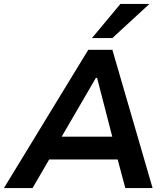

<svg xmlns="http://www.w3.org/2000/svg" viewBox="-38 -959 859 979"><path d="M-18 0 412 -705H535L740 0H601L548 -198L599 -146H177L243 -198L128 0ZM451 -562 259 -232 239 -262H574L542 -233L457 -562ZM431 -765 576 -939H724L535 -765Z"/></svg>

Font: Nunito Sans 6pt
Style: Bold Italic
Weight: 700
Italic angle: -9°
Version: Version 3.101;gftools[0.9.27]